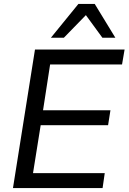

<svg xmlns="http://www.w3.org/2000/svg" viewBox="-20 -957 654 977"><path d="M46 0 158 -705H614L601 -629H235L199 -396H542L530 -320H187L148 -76H513L502 0ZM239 -765 379 -937H462L567 -765H501L417 -880L305 -765Z"/></svg>

Font: Mulish ExtraLight Medium
Style: Italic
Weight: 500
Italic angle: -9°
Version: Version 3.603